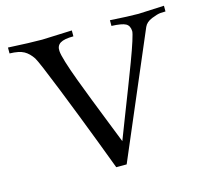

<svg xmlns="http://www.w3.org/2000/svg" viewBox="-102 -810 1028 944"><g transform="rotate(-15 412.0 -338.0)"><path d="M809 -662Q799 -662 783.5 -661Q768 -660 738 -648Q708 -636 698 -613L430 15H377Q377 14 322.5 -129Q268 -272 206.5 -426.5Q145 -581 131 -604Q112 -633 87.5 -646.5Q63 -660 15 -661V-691Q128 -685 188 -685L340 -691V-661Q293 -661 273 -648.5Q253 -636 255 -609Q256 -591 268.5 -550Q281 -509 303.5 -448.5Q326 -388 346.5 -336Q367 -284 396 -210Q425 -136 439 -101Q452 -135 482.5 -213.5Q513 -292 534 -346Q555 -400 578.5 -462.5Q602 -525 614 -563Q626 -601 626 -611Q625 -639 606 -649.5Q587 -660 534 -662V-691Q630 -685 678 -685L809 -691Z"/></g></svg>

Font: GFS Artemisia
Style: Regular
Weight: 400
Designer: Takis Katsoulidis and George D. Matthiopoulos
Foundry: Takis Katsoulidis and George D. Matthiopoulos
Version: Version 1.0